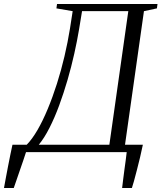

<svg xmlns="http://www.w3.org/2000/svg" viewBox="-69 -763 810 963"><path d="M-49 180Q-45.5 160.5 -40.2 131.8Q-35 103 -28.8 71.8Q-22.5 40.5 -16.8 11.5Q-11 -17.5 -6.5 -37H65Q92 -64.5 118.8 -110.5Q145.5 -156.5 170.2 -216Q195 -275.5 216.5 -343Q238 -410.5 254.5 -481Q271 -551.5 282 -620L295.5 -707L214 -721L217 -743H721L718 -721L653 -707L558 -37H647.5Q641.5 -7.5 633.5 26.2Q625.5 60 617.2 91.5Q609 123 602.5 146.8Q596 170.5 592.5 180H543.5Q546 158.5 549 134.8Q552 111 555.2 87Q558.5 63 561.5 41Q564.5 19 566.5 0H61.5Q56 17 47.8 41.5Q39.5 66 30.2 92.5Q21 119 13 142.5Q5 166 0 180ZM125.5 -37H479.5L574.5 -707H342.5L327.5 -615.5Q318 -558.5 303.5 -493.5Q289 -428.5 269.8 -362.2Q250.5 -296 227.8 -234.2Q205 -172.5 179.2 -121.8Q153.5 -71 125.5 -37Z"/></svg>

Font: Merriweather 120pt Light
Style: Italic
Weight: 300
Italic angle: -7.8°
Version: Version 2.101